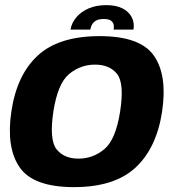

<svg xmlns="http://www.w3.org/2000/svg" viewBox="-20 -744 708 768"><path d="M276 4.5Q438 4.5 522.2 -73.8Q606.5 -152 628.5 -298.5Q650 -443.5 595.5 -521.5Q541 -599.5 378.5 -599.5Q216 -599.5 131.8 -522.5Q47.5 -445.5 25.5 -298.5Q4 -154 58.5 -74.8Q113 4.5 276 4.5ZM294 -109.5Q236 -109.5 206.2 -147Q176.5 -184.5 193.5 -298Q211 -410.5 256.5 -448Q302 -485.5 360 -485.5Q418.5 -485.5 448.2 -448.2Q478 -411 460.5 -298Q443 -185.5 397.5 -147.5Q352 -109.5 294 -109.5ZM405 -723.5Q365.5 -723.5 335 -710.5Q304.5 -697.5 285.5 -675Q266.5 -652.5 262 -625.5H341Q343.5 -639 349.8 -648.5Q356 -658 367 -663Q378 -668 395.5 -668Q411.5 -668 420.8 -663.2Q430 -658.5 433.5 -649Q437 -639.5 434.5 -625.5H514Q518.5 -652.5 507 -675Q495.5 -697.5 469.8 -710.5Q444 -723.5 405 -723.5Z"/></svg>

Font: Anybody
Style: Bold Italic
Weight: 700
Italic angle: -10°
Designer: Tyler Finck
Foundry: Etcetera Type Company
Version: Version 1.113;gftools[0.9.25]